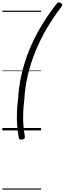

<svg xmlns="http://www.w3.org/2000/svg" viewBox="-20 -1100 546 1620"><path d="M497 -1041Q430 -954 375 -860.5Q320 -767 279.5 -667.5Q239 -568 214.5 -464.5Q190 -361 185 -256Q178 -205 176 -152Q174 -99 177 -48.5Q180 2 189 46Q192 62 186.5 68Q181 74 168 77Q155 79 147.5 76.5Q140 74 139 64Q129 13 125 -41.5Q121 -96 123 -151.5Q125 -207 132 -259Q138 -368 162 -472.5Q186 -577 227 -678Q268 -779 325.5 -875.5Q383 -972 455 -1065Q464 -1078 472.5 -1079.5Q481 -1081 493 -1074Q504 -1068 505.5 -1060.5Q507 -1053 497 -1041ZM0 490H327V500H0ZM0 -20H327V0H0ZM0 -505H327V-500H0ZM0 -1010H327V-1000H0Z"/></svg>

Font: Playwrite BE VLG Guides
Style: Regular
Weight: 400
Designer: Veronika Burian, José Scaglione
Foundry: TypeTogether
Version: Version 1.003